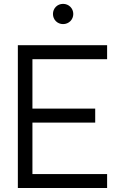

<svg xmlns="http://www.w3.org/2000/svg" viewBox="-20 -948 610 968"><path d="M298 -826.5C327 -826.5 349.5 -849 349.5 -877.5C349.5 -906 327 -928.5 298 -928.5C269 -928.5 247 -906 247 -877.5C247 -849 269 -826.5 298 -826.5ZM70 0H520V-70.5H143.5V-330H460V-400.5H143.5V-649.5H520V-720H70Z"/></svg>

Font: Hauora
Style: Regular
Weight: 400
Designer: Mikhail Sharanda
Foundry: WCYS & Co.
Version: Version 1.010